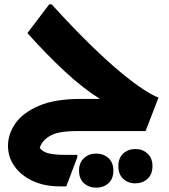

<svg xmlns="http://www.w3.org/2000/svg" viewBox="-20 -607 781 889"><path d="M334 0Q247 0 210 23Q173 46 164 78Q177 96 205 103Q233 110 277 110H338V121L287 256H257Q186 256 132 231Q78 206 47.5 163.5Q17 121 17 68Q17 13 52 -36.5Q87 -86 161 -117.5Q235 -149 354 -149H443Q367 -196 280.5 -276Q194 -356 107 -454L208 -587H219Q323 -473 404 -394.5Q485 -316 545 -267Q605 -218 646.5 -191.5Q688 -165 714 -155L654 0ZM528 162Q528 125 550.5 104Q573 83 607 83Q640 83 663 104Q686 125 686 162Q686 200 663 221Q640 242 607 242Q573 242 550.5 221Q528 200 528 162ZM346 183Q346 146 369 125Q392 104 425 104Q459 104 482 125Q505 146 505 183Q505 221 482 241.5Q459 262 425 262Q392 262 369 241.5Q346 221 346 183Z"/></svg>

Font: Kufam
Style: Bold Italic
Weight: 700
Italic angle: -11°
Designer: Artur Schmal
Foundry: Original Type
Version: Version 1.301; ttfautohint (v1.8.3)